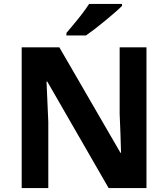

<svg xmlns="http://www.w3.org/2000/svg" viewBox="-20 -954 853 974"><path d="M723 0H531L220 -540H216Q218 -489 220.5 -438Q223 -387 225 -336V0H90V-714H281L591 -179H594Q593 -229 591 -278Q589 -327 587 -376V-714H723ZM599 -934V-924Q585 -910 562 -890Q539 -870 512.5 -848Q486 -826 460.5 -806.5Q435 -787 416 -774H317V-787Q333 -806 354.5 -831.5Q376 -857 397 -884.5Q418 -912 432 -934Z"/></svg>

Font: Noto IKEA Simplified Chinese
Style: Bold
Weight: 700
Designer: Monotype Design Team
Foundry: Monotype Imaging Inc.
Version: Version 1.100